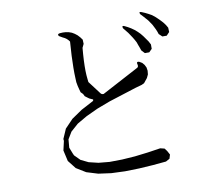

<svg xmlns="http://www.w3.org/2000/svg" viewBox="-89 -950 1178 1054"><g transform="rotate(-10 500.0 -422.5)"><path d="M661.1 -440.4 507.8 -391.6 435.5 -364.3 370.1 -334 314.5 -301.8 272.5 -264.6 249 -225.6 245.1 -179.7 258.8 -144.5 263.7 -133.8 293.9 -103.5 335.9 -83 388.7 -70.3 450.2 -64.5 519.5 -65.4 591.8 -70.3 665 -79.1 736.3 -89.8 759.8 -84 771.5 -68.4 783.2 -46.9 776.4 -24.4 754.9 -12.7 680.7 -5.9 603.5 -1 524.4 1 448.2 -2 377 -11.7 313.5 -31.2 260.7 -63.5 224.6 -109.4 210.9 -169.9 222.7 -221.7 221.7 -232.4 245.1 -286.1 290 -333 348.6 -373 417 -409.2Q425.8 -418 413.1 -420.9L400.4 -426.8L389.6 -434.6L377.9 -443.4L371.1 -457L359.4 -468.8L354.5 -486.3L349.6 -505.9L345.7 -527.3L344.7 -551.8L343.8 -578.1V-608.4L344.7 -639.6L345.7 -674.8L350.6 -752.9L343.8 -761.7L335.9 -769.5L326.2 -776.4L314.5 -782.2L295.9 -793Q286.1 -804.7 302.7 -807.6L320.3 -808.6L336.9 -807.6L352.5 -804.7L369.1 -798.8L383.8 -790L397.5 -779.3L410.2 -765.6L420.9 -751L421.9 -727.5L412.1 -707L409.2 -670.9L407.2 -637.7L406.2 -606.4V-580.1L407.2 -555.7L409.2 -534.2L411.1 -516.6L465.8 -444.3Q471.7 -436.5 482.4 -437.5L688.5 -546.9Q698.2 -551.8 692.4 -569.3Q690.4 -583 706.1 -577.1L720.7 -568.4L731.4 -555.7L739.3 -540L742.2 -521.5L740.2 -501L731.4 -482.4L710.9 -457L696.3 -450.2ZM715.8 -668.9 710 -685.5 702.1 -700.2 693.4 -714.8 673.8 -744.1 649.4 -774.4Q643.6 -792 660.2 -784.2L677.7 -775.4L694.3 -765.6L710.9 -753.9L725.6 -741.2L739.3 -727.5L752 -711.9L763.7 -695.3L775.4 -678.7L785.2 -660.2V-635.7L768.6 -619.1H744.1L727.5 -636.7L721.7 -653.3ZM826.2 -737.3 812.5 -764.6 793.9 -792 771.5 -817.4 755.9 -834Q748 -850.6 765.6 -843.8L784.2 -835.9L801.8 -827.1L817.4 -818.4L833 -806.6L846.7 -793.9L860.4 -780.3L873 -766.6L884.8 -751L894.5 -734.4L895.5 -710L878.9 -692.4H854.5L836.9 -709L832 -723.6Z"/></g></svg>

Font: B2 Hana
Style: Regular
Weight: 500
Version: 2020-08-05; (max)